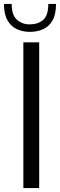

<svg xmlns="http://www.w3.org/2000/svg" viewBox="-41 -950 303 970"><path d="M77 0V-736H157V0ZM110 -789Q74 -789 44.5 -802.5Q15 -816 -3 -847Q-21 -878 -21 -930H18Q18 -873 45.5 -849.5Q73 -826 110 -827Q151 -827 177 -849.5Q203 -872 203 -930H242Q242 -877 224 -846Q206 -815 176 -802Q146 -789 110 -789Z"/></svg>

Font: Exo Thin
Style: Regular
Weight: 400
Version: Version 2.000